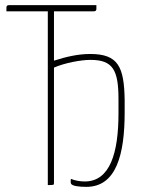

<svg xmlns="http://www.w3.org/2000/svg" viewBox="-20 -720 575 747"><path d="M355 -700H15C8 -700 5 -697 5 -690V-676H166V0C190 0 190 0 190 -9V-457C231 -475 294 -487 332 -487C419 -487 441 -448 441 -334V-279C441 -125 408 -14 310 -14C292 -14 273 -17 256 -24C255 -21 255 -18 255 -15C255 -12 255 -9 256 -6C260 4 288 7 316 7C433 7 465 -120 465 -283V-331C463 -460 440 -510 331 -510C283 -510 237 -499 190 -484V-676H345C353 -676 355 -680 355 -686Z"/></svg>

Font: Yanone Kaffeesatz Extra Light
Style: Regular
Weight: 200
Designer: Yanone (Cyrillic: Daniel Pouzeot & Huerta Tipografica)
Foundry: Yanone
Version: Version 1.100;PS 001.100;hotconv 1.0.70;makeotf.lib2.5.58329